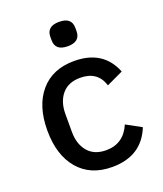

<svg xmlns="http://www.w3.org/2000/svg" viewBox="-138 -823 783 925"><g transform="rotate(-20 254.0 -360.5)"><path d="M211 -662V-679Q211 -733 275 -733Q339 -733 339 -679V-662Q339 -608 275 -608Q211 -608 211 -662ZM278 12Q167 12 105 -61Q43 -134 43 -260Q43 -386 105 -458.5Q167 -531 278 -531Q427 -531 477 -405L392 -365Q367 -445 278 -445Q217 -445 184.5 -406.5Q152 -368 152 -305V-214Q152 -151 184.5 -112.5Q217 -74 278 -74Q367 -74 404 -160L481 -118Q429 12 278 12Z"/></g></svg>

Font: Anuphan Medium
Style: Regular
Weight: 500
Designer: Mike Abbink, Paul van der Laan, Pieter van Rosmalen, Mint Tantisuwanna
Foundry: Bold Monday; Cadson Demak
Version: Version 3.002;hotconv 1.0.109;makeotfexe 2.5.65596